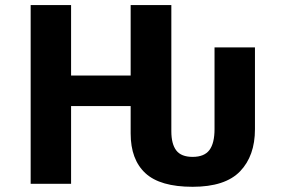

<svg xmlns="http://www.w3.org/2000/svg" viewBox="-20 -717 1109 749"><path d="M257.3 0H99.6V-697.3H257.3V-422.4H489.7V-697.3H648.4V-205.1Q648.4 -155.3 667.7 -130.1Q687 -105 731.4 -105Q776.9 -105 796.9 -131.6Q816.9 -158.2 816.9 -213.4V-532.2H974.6V-212.9Q974.6 -108.9 916.5 -48.6Q858.4 11.7 731.4 11.7Q604.5 11.7 547.1 -41.5Q489.7 -94.7 489.7 -196.3V-303.2H257.3Z"/></svg>

Font: Lunasima
Style: Bold
Weight: 700
Designer: The DocRepair Project, Monotype Design Team
Foundry: Google
Version: Version 2.009